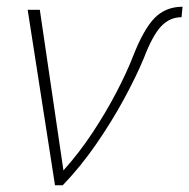

<svg xmlns="http://www.w3.org/2000/svg" viewBox="-20 -549 561 569"><path d="M143 0 62 -520H98L168 -44Q214 -95 254 -155.5Q294 -216 325 -275.5Q356 -335 375 -384Q406 -463 438.5 -496Q471 -529 521 -529L518 -498Q483 -498 457.5 -471Q432 -444 406 -376Q384 -323 348 -256.5Q312 -190 265.5 -122.5Q219 -55 166 0Z"/></svg>

Font: Raleway ExtraLight
Style: Italic
Weight: 200
Italic angle: -12°
Designer: Matt McInerney, Pablo Impallari, Rodrigo Fuenzalida
Foundry: Matt McInerney, Pablo Impallari, Rodrigo Fuenzalida
Version: Version 4.026